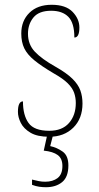

<svg xmlns="http://www.w3.org/2000/svg" viewBox="-20 -562 412 803"><path d="M186 10Q136 10 107.5 -7Q79 -24 67 -48Q55 -72 55 -94Q55 -138 76 -138Q76 -80 99.5 -47.5Q123 -15 186 -15Q240 -15 268.5 -47.5Q297 -80 297 -131Q297 -154 290 -174Q283 -194 263.5 -213.5Q244 -233 205 -255Q154 -285 124 -309.5Q94 -334 81.5 -360Q69 -386 69 -422Q69 -475 103 -508.5Q137 -542 196 -542Q255 -542 283.5 -512.5Q312 -483 312 -447Q312 -405 291 -405Q291 -466 266 -491.5Q241 -517 194 -517Q143 -517 120 -489Q97 -461 97 -421Q97 -376 126 -345.5Q155 -315 212 -283Q258 -257 282.5 -233Q307 -209 316 -184Q325 -159 325 -129Q325 -66 286.5 -28Q248 10 186 10ZM172 221Q158 221 144 219Q130 217 114 211V189Q130 193 142.5 195.5Q155 198 169 198Q201 198 221 182.5Q241 167 241 132Q241 101 221.5 86.5Q202 72 163 68L180 -9H205L190 49Q218 55 242 72Q266 89 266 130Q266 178 240 199.5Q214 221 172 221Z"/></svg>

Font: Noto Serif Ethiopic SemiCondensed Thin
Style: Regular
Weight: 100
Width: 4
Designer: Monotype Design Team
Foundry: Monotype Imaging Inc.
Version: Version 2.102; ttfautohint (v1.8.4.7-5d5b)